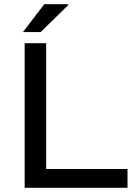

<svg xmlns="http://www.w3.org/2000/svg" viewBox="-20 -891 649 911"><path d="M97 0V-686H199V-89H585V0ZM89 -739 190 -871H304V-867L173 -739Z"/></svg>

Font: Archivo SemiExpanded
Style: Regular
Weight: 400
Width: 6
Designer: Hector Gatti
Foundry: Omnibus-Type
Version: Version 2.001